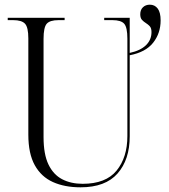

<svg xmlns="http://www.w3.org/2000/svg" viewBox="-20 -790 720 820"><path d="M324 10Q256 10 206 -12.5Q156 -35 128.5 -84.5Q101 -134 101 -215V-626Q101 -673 87 -688.5Q73 -704 36 -704H13V-714H256V-704H230Q193 -704 179.5 -688.5Q166 -673 166 -624V-205Q166 -131 187 -87.5Q208 -44 245.5 -24.5Q283 -5 333 -5Q432 -5 478 -61.5Q524 -118 524 -209V-625Q524 -673 510.5 -688.5Q497 -704 460 -704H425V-714H534V-564Q580 -574 603.5 -597Q627 -620 627 -653Q627 -670 619.5 -678Q612 -686 603 -691.5Q594 -697 586.5 -705Q579 -713 579 -729Q579 -748 590.5 -759Q602 -770 620 -770Q641 -770 653.5 -753.5Q666 -737 666 -703Q666 -648 634 -607.5Q602 -567 534 -554V-208Q534 -108 482 -49Q430 10 324 10Z"/></svg>

Font: Noto Serif Display SemiCondensed Light
Style: Regular
Weight: 300
Width: 4
Designer: Monotype Design Team
Foundry: Monotype Imaging Inc.
Version: Version 2.009